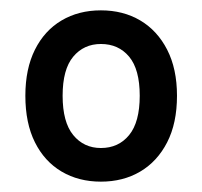

<svg xmlns="http://www.w3.org/2000/svg" viewBox="-20 -734 390 371"><path d="M175 -383Q132 -383 99 -402.5Q66 -422 47.5 -459Q29 -496 29 -549Q29 -601 47.5 -638Q66 -675 99 -694.5Q132 -714 175 -714Q218 -714 251 -694.5Q284 -675 303 -638Q322 -601 322 -549Q322 -496 303 -459Q284 -422 251 -402.5Q218 -383 175 -383ZM175 -448Q209 -448 229.5 -473Q250 -498 250 -549Q250 -600 229.5 -624.5Q209 -649 175 -649Q142 -649 121.5 -624.5Q101 -600 101 -549Q101 -498 121.5 -473Q142 -448 175 -448Z"/></svg>

Font: Nunito Sans 7pt SemiCondensed SemiBold
Style: Regular
Weight: 600
Width: 4
Designer: Vernon Adams
Foundry: Vernon Adams
Version: Version 3.101;gftools[0.9.27]